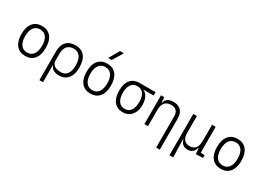

<svg xmlns="http://www.w3.org/2000/svg" viewBox="-8 -1779 4117 2989"><g transform="rotate(30 2051.0 -285.0)"><path d="M293 9.8Q189.5 9.8 131.8 -60.5Q74.2 -130.9 74.2 -258.8Q74.2 -387.2 131.8 -457.3Q189.5 -527.3 293 -527.3Q397 -527.3 454.3 -457.3Q511.7 -387.2 511.7 -258.8Q511.7 -130.9 454.3 -60.5Q397 9.8 293 9.8ZM293 -51.3Q365.7 -51.3 405.3 -105.5Q444.8 -159.7 444.8 -258.8Q444.8 -358.4 405.3 -412.4Q365.7 -466.3 293 -466.3Q220.7 -466.3 180.9 -412.4Q141.1 -358.4 141.1 -258.8Q141.1 -159.7 180.9 -105.5Q220.7 -51.3 293 -51.3Z M675.8 224.6V-295.4Q675.8 -406.2 733.6 -466.8Q791.5 -527.3 896.5 -527.3Q1003.4 -527.3 1060.3 -457Q1117.2 -386.7 1117.2 -253.9Q1117.2 -127.9 1060.3 -59.1Q1003.4 9.8 899.4 9.8Q838.9 9.8 798.8 -13.4Q758.8 -36.6 747.6 -80.1H740.7V224.6ZM896.5 -468.3Q822.3 -468.3 781.5 -421.9Q740.7 -375.5 740.7 -291V-166Q740.7 -109.9 782.5 -79.6Q824.2 -49.3 902.3 -49.3Q974.1 -49.3 1012.9 -102.3Q1051.8 -155.3 1051.8 -253.9Q1051.8 -357.9 1011.5 -413.1Q971.2 -468.3 896.5 -468.3Z M1464.8 9.8Q1361.3 9.8 1303.7 -60.5Q1246.1 -130.9 1246.1 -258.8Q1246.1 -387.2 1303.7 -457.3Q1361.3 -527.3 1464.8 -527.3Q1568.8 -527.3 1626.2 -457.3Q1683.6 -387.2 1683.6 -258.8Q1683.6 -130.9 1626.2 -60.5Q1568.8 9.8 1464.8 9.8ZM1464.8 -51.3Q1537.6 -51.3 1577.1 -105.5Q1616.7 -159.7 1616.7 -258.8Q1616.7 -358.4 1577.1 -412.4Q1537.6 -466.3 1464.8 -466.3Q1392.6 -466.3 1352.8 -412.4Q1313 -358.4 1313 -258.8Q1313 -159.7 1352.8 -105.5Q1392.6 -51.3 1464.8 -51.3ZM1430.2 -609.4 1536.1 -794.9H1606.4L1494.1 -609.4Z M2048.3 9.8Q1945.3 9.8 1888.7 -60.5Q1832 -130.9 1832 -258.8Q1832 -382.3 1888.7 -450Q1945.3 -517.6 2048.3 -517.6H2335.9V-457.5H2157.7V-448.7Q2187 -440.9 2210 -411.6Q2232.9 -382.3 2246.3 -338.6Q2259.8 -294.9 2259.8 -242.7Q2259.8 -166.5 2233.6 -109.9Q2207.5 -53.2 2159.9 -21.7Q2112.3 9.8 2048.3 9.8ZM2048.3 -51.3Q2117.2 -51.3 2155 -105.2Q2192.9 -159.2 2192.9 -258.8Q2192.9 -354 2155 -405.8Q2117.2 -457.5 2048.3 -457.5Q1976.6 -457.5 1937.7 -405.8Q1898.9 -354 1898.9 -258.8Q1898.9 -159.2 1937.7 -105.2Q1976.6 -51.3 2048.3 -51.3Z M2433.6 0V-517.6H2492.7L2498 -423.8H2504.4Q2526.4 -527.3 2656.7 -527.3Q2744.1 -527.3 2792 -477.5Q2839.8 -427.7 2839.8 -336.9V224.6H2774.9V-338.4Q2774.9 -400.4 2742.4 -434.3Q2710 -468.3 2651.4 -468.3Q2498.5 -468.3 2498.5 -292.5V0Z M3013.7 224.6V-517.6H3078.6V-210Q3078.6 -135.3 3113.8 -94.7Q3148.9 -54.2 3212.4 -54.2Q3280.8 -54.2 3315.9 -96.9Q3351.1 -139.6 3351.1 -239.3V-517.6H3416V-55.2L3487.3 -48.3V0L3359.9 4.9L3352.5 -99.6H3346.2Q3333.5 -47.4 3298.3 -18.8Q3263.2 9.8 3212.4 9.8Q3106.4 9.8 3078.1 -99.6H3072.3L3080.6 224.6Z M3808.6 9.8Q3705.1 9.8 3647.5 -60.5Q3589.8 -130.9 3589.8 -258.8Q3589.8 -387.2 3647.5 -457.3Q3705.1 -527.3 3808.6 -527.3Q3912.6 -527.3 3970 -457.3Q4027.3 -387.2 4027.3 -258.8Q4027.3 -130.9 3970 -60.5Q3912.6 9.8 3808.6 9.8ZM3808.6 -51.3Q3881.3 -51.3 3920.9 -105.5Q3960.4 -159.7 3960.4 -258.8Q3960.4 -358.4 3920.9 -412.4Q3881.3 -466.3 3808.6 -466.3Q3736.3 -466.3 3696.5 -412.4Q3656.7 -358.4 3656.7 -258.8Q3656.7 -159.7 3696.5 -105.5Q3736.3 -51.3 3808.6 -51.3Z"/></g></svg>

Font: Caskaydia Cove Light
Style: Regular
Weight: 300
Monospace: yes
Designer: Aaron Bell
Foundry: Saja Typeworks
Version: Version 4.300; ttfautohint (v1.8.3)